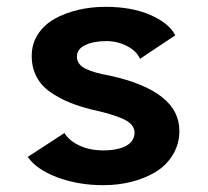

<svg xmlns="http://www.w3.org/2000/svg" viewBox="-20 -532 610 563"><path d="M283 11Q209 11 147.5 -12.2Q86 -35.5 61.5 -72L169 -142Q183.5 -118.5 213.8 -104.8Q244 -91 282.5 -91Q325.5 -91 350 -104.5Q374.5 -118 374.5 -143.5Q374.5 -167.5 342.5 -182.5Q310.5 -197.5 250 -210.5Q212 -220 182.8 -232Q153.5 -244 127.2 -262.2Q101 -280.5 87 -307.2Q73 -334 73 -368Q73 -403.5 91.2 -431.5Q109.5 -459.5 140.2 -476.8Q171 -494 209.2 -503Q247.5 -512 289.5 -512Q366.5 -512 421.2 -488Q476 -464 494 -428.5L390.5 -359.5Q381.5 -381.5 353.2 -396.5Q325 -411.5 292 -411.5Q254.5 -411.5 230 -399.8Q205.5 -388 205.5 -366Q205.5 -343 231 -330.5Q256.5 -318 303 -310Q506 -265 506 -148.5Q506 -110 487.2 -78.8Q468.5 -47.5 437 -28.2Q405.5 -9 366 1Q326.5 11 283 11Z"/></svg>

Font: League Mono Narrow SemiBold
Style: Regular
Weight: 600
Width: 3
Designer: Tyler Finck
Foundry: The League of Moveable Type / Tyler Finck
Version: Version 2.210